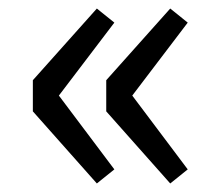

<svg xmlns="http://www.w3.org/2000/svg" viewBox="-20 -501 483 450"><path d="M57 -240V-313L207 -481L248 -448L118 -277L248 -104L207 -71ZM229 -240V-313L379 -481L420 -448L290 -277L420 -104L379 -71Z"/></svg>

Font: Nebula Sans Medium
Style: Regular
Weight: 500
Designer: Paul D. Hunt for Adobe (as Source Sans)
Foundry: Nebula Entertainment & Broadcasting LLC
Version: Version 1.010